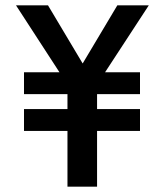

<svg xmlns="http://www.w3.org/2000/svg" viewBox="-20 -700 617 720"><path d="M538 -680 374 -429H505V-347H344V-291H505V-209H344V0H233V-209H70V-291H233V-347H70V-429H203L40 -680H160L290 -462L420 -680Z"/></svg>

Font: Martel Sans DemiBold
Style: Regular
Weight: 600
Designer: Dan Reynolds and Mathieu Réguer
Foundry: Dan Reynolds and Mathieu Réguer
Version: Version 1.001;PS 001.001;hotconv 1.0.70;makeotf.lib2.5.58329